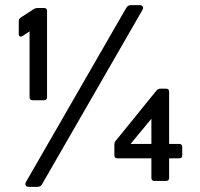

<svg xmlns="http://www.w3.org/2000/svg" viewBox="-20 -705 779 747"><path d="M107 -315Q95 -315 95 -327V-583L68 -565Q61 -561 57 -563.5Q53 -566 53 -573V-623Q53 -632 61 -637L112 -670Q119 -674 127 -674H151Q163 -674 163 -662V-327Q163 -315 151 -315ZM92 22Q83 22 80 16.5Q77 11 81 3L471 -674Q477 -685 490 -685H523Q532 -685 535.5 -679.5Q539 -674 534 -666L144 11Q139 22 125 22ZM581 -1Q569 -1 569 -13V-89H437Q425 -89 425 -101V-142Q425 -152 430 -157L589 -353Q595 -360 604 -360H626Q638 -360 638 -348V-145H677Q689 -145 689 -133V-101Q689 -89 677 -89H638V-13Q638 -1 626 -1ZM488 -145H569V-243Z"/></svg>

Font: Pitagon Sans
Style: Regular
Weight: 400
Designer: Travis Tran
Foundry: Pitagon
Version: Version 1.001; ttfautohint (v1.8.4.7-5d5b);gftools[0.9.26]